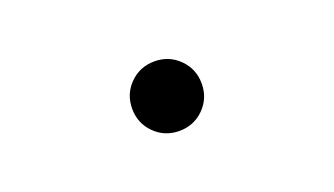

<svg xmlns="http://www.w3.org/2000/svg" viewBox="-36 -673 1049 603"><g transform="rotate(-20 488.5 -371.0)"><path d="M405.8 -453.6Q439.5 -487.3 488.3 -487.3Q537.1 -487.3 570.8 -453.6Q604.5 -419.9 604.5 -371.1Q604.5 -322.3 570.8 -288.6Q537.1 -254.9 488.3 -254.9Q439.5 -254.9 405.8 -288.6Q372.1 -322.3 372.1 -371.1Q372.1 -419.9 405.8 -453.6Z"/></g></svg>

Font: Min Sans SemiBold
Style: Regular
Weight: 600
Designer: Jinseong-Kim, NotoSansCJK, Nunito
Foundry: Jinseong-Kim
Version: Version 1.400;Glyphs 3.1.2 (3151)